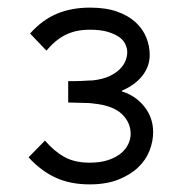

<svg xmlns="http://www.w3.org/2000/svg" viewBox="-20 -840 477 504"><path d="M382 -493Q382 -469 372.5 -444.5Q363 -420 342.5 -400.5Q322 -381 290.5 -368.5Q259 -356 215 -356Q165 -356 126.5 -373.5Q88 -391 55 -427L98 -471Q122 -443 149 -428Q176 -413 215 -413Q244 -413 264.5 -420Q285 -427 298 -438Q311 -449 317 -462.5Q323 -476 323 -488Q323 -519 299.5 -541Q276 -563 227 -568Q222 -569 213 -569.5Q204 -570 194 -570Q184 -570 174.5 -570.5Q165 -571 159 -571V-627Q165 -627 174.5 -627Q184 -627 193.5 -627.5Q203 -628 211.5 -628.5Q220 -629 224 -629Q250 -632 267 -640Q284 -648 294.5 -658.5Q305 -669 309.5 -680.5Q314 -692 314 -703Q314 -713 309 -724Q304 -735 292.5 -743Q281 -751 262.5 -756.5Q244 -762 216 -762Q179 -762 152 -748.5Q125 -735 102 -707L59 -752Q91 -788 129.5 -804Q168 -820 216 -820Q258 -820 287.5 -809.5Q317 -799 336 -781.5Q355 -764 364 -741.5Q373 -719 373 -696Q373 -666 354 -641.5Q335 -617 300 -602V-600Q336 -589 359 -560Q382 -531 382 -493Z"/></svg>

Font: TypoPRO Sinkin Sans
Style: 300 Light
Weight: 300
Designer: Keith Bates
Foundry: K-Type
Version: Sinkin Sans (version 1.0)  by Keith Bates   •   © 2014   www